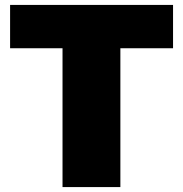

<svg xmlns="http://www.w3.org/2000/svg" viewBox="-20 -760 744 780"><path d="M234 -564H21V-740H683V-564H469V0H234Z"/></svg>

Font: Encode Sans Wide
Style: Black
Weight: 900
Designer: Pablo Impallari, Andres Torresi
Foundry: Pablo Impallari, Andres Torresi
Version: Version 1.000; ttfautohint (v1.00) -l 8 -r 50 -G 200 -x 14 -